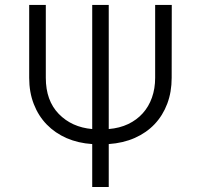

<svg xmlns="http://www.w3.org/2000/svg" viewBox="-20 -747 803 767"><path d="M96.6 -436.1V-727.3H163V-436.1Q163 -345.2 214.8 -291.9Q266.7 -238.6 348.4 -231.5V-727.3H414.4V-231.5Q457.7 -235.1 492 -251.4Q526.3 -267.8 550.2 -294.4Q574.2 -321 587 -357.1Q599.8 -393.1 599.8 -436.1V-727.3H666.2L665.8 -436.1Q665.8 -379.6 648.1 -332.6Q630.3 -285.5 597.7 -251.1Q565 -216.6 518.5 -196Q471.9 -175.4 414.4 -171.5V0H348.4V-171.5Q292.6 -175.1 246.4 -195.1Q200.3 -215.2 166.9 -249.5Q133.5 -283.7 115.1 -331Q96.6 -378.2 96.6 -436.1Z"/></svg>

Font: Inter P Light
Style: Regular
Weight: 300
Designer: Rasmus Andersson
Foundry: rsms
Version: Version 3.018;git-588b23468